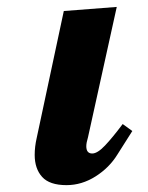

<svg xmlns="http://www.w3.org/2000/svg" viewBox="-20 -522 426 554"><path d="M233.9 -126Q229 -109.9 229 -100.1Q229 -79.1 246.1 -79.1Q261.2 -79.1 283 -102.1Q304.7 -125 334 -164.1L361.8 -144L318.8 -76.2Q295.4 -38.1 255.6 -12.9Q215.8 12.2 171.9 12.2Q123 12.2 101.6 -11.5Q80.1 -35.2 80.1 -75.2Q80.1 -98.6 85.9 -124L164.1 -490.2L316.9 -502Z"/></svg>

Font: Linguistics Pro
Style: Bold Italic
Weight: 700
Italic angle: -12°
Designer: Stefan Peev, Context Ltd
Foundry: Stefan Peev, Context Ltd
Version: Version 001.000